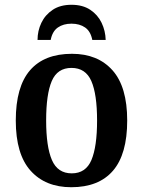

<svg xmlns="http://www.w3.org/2000/svg" viewBox="-20 -773 599 803"><path d="M278 10Q170 10 108 -59Q46 -128 46 -269Q46 -410 105.5 -479Q165 -548 281 -548Q389 -548 450.5 -479Q512 -410 512 -269Q512 -128 452.5 -59Q393 10 278 10ZM280 -48Q339 -48 362.5 -104Q386 -160 386 -269Q386 -379 362 -434Q338 -489 279 -489Q220 -489 196.5 -434Q173 -379 173 -269Q173 -160 197 -104Q221 -48 280 -48ZM137 -606Q137 -644 153 -677.5Q169 -711 200.5 -732Q232 -753 279 -753Q326 -753 357.5 -732Q389 -711 405 -677.5Q421 -644 422 -606H366Q359 -642 336 -658Q313 -674 279 -674Q245 -674 222 -658Q199 -642 192 -606Z"/></svg>

Font: Noto Serif SemiCondensed SemiBold
Style: Regular
Weight: 600
Width: 4
Designer: Monotype Design Team
Foundry: Monotype Imaging Inc.
Version: Version 2.013; ttfautohint (v1.8.4.7-5d5b)